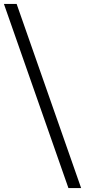

<svg xmlns="http://www.w3.org/2000/svg" viewBox="-55 -862 435 982"><path d="M360 100 30 -842H-35L295 100Z"/></svg>

Font: Montserrat Lite
Style: Regular
Weight: 400
Designer: Julieta Ulanovsky
Foundry: Julieta Ulanovsky
Version: Version 7.200;PS 007.200;hotconv 1.0.88;makeotf.lib2.5.64775